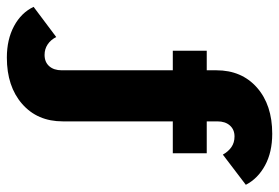

<svg xmlns="http://www.w3.org/2000/svg" viewBox="-188 -486 814 560"><g transform="rotate(90 219.0 -206.0)"><path d="M107 181Q54 181 15 160Q-24 139 -41 103L47 37Q55 53 68.5 62Q82 71 99 71Q120 71 132 57.5Q144 44 144 21V-303H87V-402H144V-430Q144 -504 194.5 -548.5Q245 -593 329 -593Q383 -593 421.5 -572Q460 -551 478 -516L390 -449Q381 -465 368 -474Q355 -483 337 -483Q317 -483 305 -469.5Q293 -456 293 -433V-402H386V-303H293V18Q293 92 242 136.5Q191 181 107 181Z"/></g></svg>

Font: Rokkitt ExtraBold
Style: Regular
Weight: 800
Version: Version 3.103